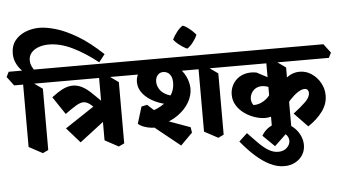

<svg xmlns="http://www.w3.org/2000/svg" viewBox="-130 -1133 2846 1593"><g transform="rotate(-5 1293.0 -336.0)"><path d="M93.8 -637.5Q54 -672.8 32.8 -713.6Q11.5 -754.5 11.5 -802Q11.5 -866.8 45.6 -909.8Q79.8 -952.8 134.2 -974.2Q188.8 -995.8 249.5 -995.8Q307.2 -995.8 386.2 -972.8Q465.2 -949.8 562.4 -892.4Q659.5 -835 770 -731L720 -667.2Q614.8 -751 512.2 -800.9Q409.8 -850.8 316.2 -850.8Q268.8 -850.8 230.5 -837Q192.2 -823.2 169.5 -796.8Q146.8 -770.2 146.8 -732Q146.8 -709 156.4 -687Q166 -665 185.8 -637.5ZM188.8 42.8 75 -18.5V-589.8L130.8 -563.8L235.2 -489.5V20.8ZM0 -538 -56.2 -612.8 -35.2 -654.5H302.8L359 -579.8L338 -538Z M728 -217.5 632.5 -311.5Q613 -330.2 595.2 -339.4Q577.5 -348.5 560.5 -348.5Q534.2 -348.5 498.8 -327.4Q463.2 -306.2 405.8 -264.5L307 -412Q355.8 -450 399 -471.9Q442.2 -493.8 484.5 -493.8Q522.5 -493.8 560.2 -474.8Q598 -455.8 639.2 -415.5L725 -332.2ZM508.5 -19.2 397.5 -145 656.8 -317 758.2 -210.8ZM821.2 42.8 707.5 -18.5V-589.8L763.2 -563.8L867.8 -489.5V20.8ZM303 -538 246.8 -612.8 267.8 -654.5H942.8L999 -579.8L978 -538Z M1164.5 -90Q1139 -85 1106.9 -88.4Q1074.8 -91.8 1044.6 -102.6Q1014.5 -113.5 994.2 -131L1037.2 -271L1085.2 -281.2L1196 -179L1067.8 -214.2Q1138.8 -226.2 1194.6 -258Q1250.5 -289.8 1283.2 -337.5Q1316 -385.2 1316 -444.2Q1316 -480 1305.1 -500.9Q1294.2 -521.8 1277.5 -531.2Q1260.8 -540.8 1242.2 -540.8Q1212 -540.8 1194.2 -519.1Q1176.5 -497.5 1176.5 -465.5Q1176.5 -436.2 1192.5 -407.8Q1208.5 -379.2 1241.5 -359.8Q1274.5 -340.2 1324.2 -335L1290.2 -266.2Q1213.5 -275 1151.4 -304.9Q1089.2 -334.8 1053.1 -379.1Q1017 -423.5 1017 -476.2Q1017 -518.5 1040.1 -555.9Q1063.2 -593.2 1103 -609.5L1300 -602Q1354.2 -585 1388.5 -547.5Q1422.8 -510 1439 -465.9Q1455.2 -421.8 1455.2 -383.2Q1455.2 -328 1423.8 -271.9Q1392.2 -215.8 1330.1 -170.9Q1268 -126 1177.2 -104ZM1337.2 79.8 1088.5 -120.2 1176 -156.2 1428.8 -64.5 1435.8 -19ZM1649.8 42.8 1536 -18.5V-589.8L1591.8 -563.8L1696.2 -489.5V20.8ZM943 -538 886.8 -612.8 907.8 -654.5H1771.2L1827.5 -579.8L1806.5 -538H1310.8L1241.5 -559.8L1145 -538Z M1458 -716.2Q1441 -723.5 1419.4 -737.4Q1397.8 -751.2 1378.1 -768.4Q1358.5 -785.5 1346.8 -801.5Q1363 -834 1387.2 -864.9Q1411.5 -895.8 1436.5 -910.2Q1456.2 -903 1476.9 -887.8Q1497.5 -872.5 1515 -855.9Q1532.5 -839.2 1543.2 -825Q1531.8 -795.5 1507.5 -764.4Q1483.2 -733.2 1458 -716.2Z M2401.8 13.5 2289.8 -102.8Q2350.2 -148.8 2390.8 -187.6Q2431.2 -226.5 2431.2 -263Q2431.2 -277.5 2423.2 -288Q2415.2 -298.5 2396.5 -298.5Q2373.2 -298.5 2341.1 -277.8Q2309 -257 2276.4 -222.1Q2243.8 -187.2 2216.5 -145.5L2152.5 -271.8Q2177 -317 2208.6 -356.1Q2240.2 -395.2 2280.2 -419.9Q2320.2 -444.5 2368.8 -444.5Q2423 -444.5 2468 -414.2Q2513 -384 2540.2 -335.2Q2567.5 -286.5 2567.5 -230.2Q2567.5 -159.5 2522.9 -98.4Q2478.2 -37.2 2401.8 13.5ZM2051.2 -87.2Q2012.2 -87.2 1967.2 -101.9Q1922.2 -116.5 1882.2 -144.5Q1842.2 -172.5 1816.9 -212.8Q1791.5 -253 1791.5 -303.8Q1791.5 -341.2 1806.8 -375Q1822 -408.8 1850.5 -433Q1879 -457.2 1920.1 -467.8Q1961.2 -478.2 2012.2 -469L2192.5 -374L2173.8 -300.2Q2138 -324.8 2106.9 -338.6Q2075.8 -352.5 2046.5 -352.5Q2013.8 -352.5 1990.9 -337Q1968 -321.5 1956.5 -297.5Q1945 -273.5 1946.6 -248.2Q1948.2 -223 1964 -202.8Q1990.5 -201 2021.1 -212.4Q2051.8 -223.8 2079.5 -248.8Q2107.2 -273.8 2124.2 -310.5L2196.5 -163Q2167.2 -129.5 2133.5 -108.4Q2099.8 -87.2 2051.2 -87.2ZM2214.2 42.8 2100.5 -18.5V-589.8L2156.2 -563.8L2260.8 -489.5V20.8ZM1771 -538 1714.8 -612.8 1735.8 -654.5H2586L2642.2 -579.8L2621.2 -538Z M2175.2 324.8Q2116 324.8 2056.5 295.4Q1997 266 1937.8 212.9Q1878.5 159.8 1821 89L1889.8 24.8Q1939.8 78.5 1980.4 118.5Q2021 158.5 2058.5 180.2Q2096 202 2135.2 202Q2180.8 202 2207.8 176Q2234.8 150 2234.8 117.5Q2234.8 102.5 2228.2 88Q2221.8 73.5 2208.5 62L2112.8 153.2L2015.5 57.8Q2040 15.2 2079.9 -9.2Q2119.8 -33.8 2164.2 -33.8Q2202 -33.8 2235.6 -17Q2269.2 -0.2 2295.5 27.6Q2321.8 55.5 2336.9 90.9Q2352 126.2 2352 163.5Q2352 209.8 2329 246.1Q2306 282.5 2266.4 303.6Q2226.8 324.8 2175.2 324.8Z"/></g></svg>

Font: Eczar
Style: Regular
Weight: 400
Designer: Vaibhav Singh
Foundry: Rosetta Type Foundry
Version: Version 2.000